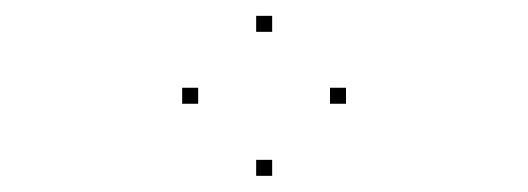

<svg xmlns="http://www.w3.org/2000/svg" viewBox="-20 -447 660 240"><path d="M412.5 -317.3V-337.3H392.5V-317.3ZM320.2 -407.2V-427.2H300.2V-407.2ZM227.7 -317.3V-337.3H207.7V-317.3ZM320.2 -227.2V-247.2H300.2V-227.2Z"/></svg>

Font: Monaspace Krypton Dots Var
Style: Regular
Weight: 400
Designer: Riley Cran and the Lettermatic Team
Version: Version 1.100 (Monaspace Krypton Dots)